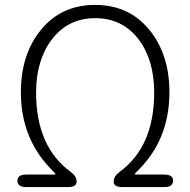

<svg xmlns="http://www.w3.org/2000/svg" viewBox="-20 -762 775 782"><path d="M87 0Q51 0 51 -26Q51 -51 87 -51H201Q206 -51 206 -53Q206 -55 198 -63Q65 -192 65 -386Q65 -542 148 -642Q231 -742 367.5 -742Q504 -742 587 -642Q670 -542 670 -386Q670 -190 537 -63Q529 -55 529 -53Q529 -51 534 -51H649Q685 -51 685 -26Q685 0 649 0H479Q443 0 443 -22Q443 -44 466 -61Q608 -164 608 -385Q608 -517 545 -601Q479 -688 368 -688Q257 -688 191 -601Q127 -517 127 -385Q127 -164 269 -61Q292 -44 292 -22Q292 0 256 0Z"/></svg>

Font: Resource Han Rounded JP Light
Style: Regular
Weight: 300
Designer: Cyano Hao (round all glyphs); Ryoko NISHIZUKA 西塚涼子 (kana, bopomofo & ideographs); Paul D. Hunt (Latin, Greek & Cyrillic)
Foundry: Cyano Hao
Version: 0.990